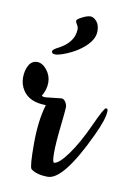

<svg xmlns="http://www.w3.org/2000/svg" viewBox="-70 -605 444 656"><g transform="rotate(10 152.0 -277.5)"><path d="M87 -261 142 -267Q150 -267 156 -258Q162 -249 162 -239Q162 -229 155.5 -171Q149 -113 149 -79.5Q149 -46 155 -46Q172 -47 202 -88.5Q232 -130 261.5 -195Q291 -260 297.5 -260Q304 -260 304 -252Q304 -224 275 -163Q196 5 142 5Q103 5 83 -11Q76 -18 76 -98Q76 -178 93 -235Q35 -235 12 -272Q0 -291 0 -315Q0 -339 10 -357Q20 -375 38.5 -375Q57 -375 72.5 -355.5Q88 -336 88 -312Q88 -288 74 -264Q78 -261 87 -261ZM155 -509Q155 -517 150 -524.5Q145 -532 145 -537Q145 -542 162.5 -551Q180 -560 191 -560Q202 -560 212.5 -548Q223 -536 223 -514Q223 -480 180 -448Q160 -433 133.5 -422Q107 -411 94.5 -411Q82 -411 82 -420Q82 -425 96 -433Q154 -461 155 -509Z"/></g></svg>

Font: Cookie
Style: Regular
Weight: 400
Designer: Ania Kruk
Foundry: Ania Kruk
Version: Version 1.004